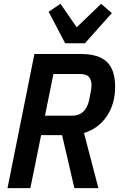

<svg xmlns="http://www.w3.org/2000/svg" viewBox="-20 -979 628 999"><path d="M138 0H19L159 -698H402Q493 -698 536 -657Q579 -616 579 -528Q579 -438 535.5 -374Q492 -310 417 -287L492 0H367L303 -276H194ZM356 -377Q426 -377 444 -459Q451 -493 453.5 -508.5Q456 -524 456 -536Q456 -564 442.5 -579Q429 -594 395 -594H258L214 -377ZM319 -754 233 -918 295 -959 379 -837 506 -959 562 -911 422 -754Z"/></svg>

Font: IBM Plex Sans Condensed SemiBold
Style: Italic
Weight: 600
Width: 3
Italic angle: -11°
Designer: Mike Abbink, Paul van der Laan, Pieter van Rosmalen
Foundry: Bold Monday
Version: Version 1.3